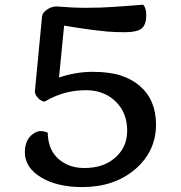

<svg xmlns="http://www.w3.org/2000/svg" viewBox="-20 -777 762 807"><path d="M228 -451.2Q298.8 -475.1 369.4 -475.1Q439.9 -475.1 487.3 -459.7Q534.7 -444.3 567.4 -416Q635.7 -356.9 635.7 -253.9Q635.7 -140.6 547.9 -65.4Q460 9.3 325.7 9.3Q220.2 9.3 152.3 -31.7Q84.5 -72.8 84.5 -136.7Q84.5 -188.5 117.2 -212.9Q138.7 -229 157.7 -225.8Q176.8 -222.7 180.7 -218.8Q182.6 -122.6 262.2 -85.4Q293.5 -70.8 333.3 -70.8Q373 -70.8 404.1 -80.6Q435.1 -90.3 459.5 -110.4Q514.6 -154.8 514.6 -228Q514.6 -305.7 462.9 -353.5Q414.1 -397.9 341.8 -397.9Q258.8 -397.9 188.5 -361.3L166.5 -349.6Q152.3 -353 142.6 -362.3Q124.5 -379.9 127 -396.5L156.2 -702.6Q156.2 -719.2 169.9 -730.5Q194.3 -752 224.1 -749.5Q291.5 -744.1 333 -744.1Q374.5 -744.1 400.9 -745.1Q427.2 -746.1 455.6 -748L514.6 -752Q545.4 -754.4 581.5 -757.3Q594.7 -744.1 594.7 -713.4Q594.7 -670.4 572.8 -655.3Q551.8 -641.6 506.3 -641.6Q460.9 -641.6 429.4 -644.5Q397.9 -647.5 366 -651.6Q334 -655.8 303.7 -660.6L249.5 -669.4Z"/></svg>

Font: Quando
Style: Regular
Weight: 400
Version: Version 1.002